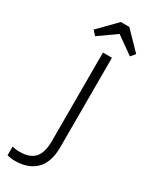

<svg xmlns="http://www.w3.org/2000/svg" viewBox="-227 -929 776 982"><g transform="rotate(30 160.5 -438.0)"><path d="M56 5Q39 5 28.5 3Q18 1 10 -1V-53Q28 -47 53 -47Q114 -47 142 -78Q170 -109 170 -178V-700H223V-173Q223 -82 178.5 -38.5Q134 5 56 5ZM221 -881 321 -778 299 -752 196 -825 93 -752 70 -778 171 -881Z"/></g></svg>

Font: Tilda Sans Light
Style: Regular
Weight: 300
Designer: ParaType Ltd
Foundry: ParaType Ltd
Version: Version 1.009